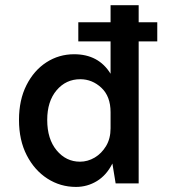

<svg xmlns="http://www.w3.org/2000/svg" viewBox="-20 -705 648 738"><path d="M272 13.5Q212 13.5 162.2 -18.5Q112.5 -50.5 82.8 -108.2Q53 -166 53 -244Q53 -321 81.8 -377.8Q110.5 -434.5 158.5 -465.5Q206.5 -496.5 265 -496.5Q359 -496.5 405 -421.5V-546H281V-619.5H405V-685H513V-619.5H584.5V-546H513V0H424.5L412 -76.5Q389.5 -31.5 352.5 -9Q315.5 13.5 272 13.5ZM161.5 -244Q161.5 -170.5 197.8 -127Q234 -83.5 287.5 -83.5Q317 -83.5 343.8 -99.2Q370.5 -115 387.8 -143.8Q405 -172.5 405 -212V-273.5Q405 -334.5 369.8 -367.5Q334.5 -400.5 288.5 -400.5Q233.5 -400.5 197.5 -358Q161.5 -315.5 161.5 -244Z"/></svg>

Font: Karla SemiBold
Style: Regular
Weight: 600
Designer: Jonathan Pinhorn
Version: Version 2.004; ttfautohint (v1.8.4.7-5d5b);gftools[0.9.33]